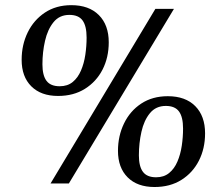

<svg xmlns="http://www.w3.org/2000/svg" viewBox="-20 -728 869 762"><path d="M210.4 -347.2Q142.6 -347.2 104.2 -385.5Q65.9 -423.8 65.9 -490.7Q65.9 -549.8 89.8 -599.1Q113.8 -648.4 158.2 -678Q202.6 -707.5 263.2 -707.5Q333 -707.5 372.3 -668.2Q411.6 -628.9 411.6 -560.1Q411.6 -500 387 -451.9Q362.3 -403.8 317.1 -375.5Q272 -347.2 210.4 -347.2ZM216.8 -385.7Q248 -385.7 268.6 -402.6Q289.1 -419.4 301.3 -447.8Q313.5 -476.1 318.6 -510.5Q323.7 -544.9 323.7 -579.1Q323.7 -625 307.6 -647Q291.5 -668.9 255.4 -668.9Q215.8 -668.9 192.4 -639.9Q168.9 -610.8 158.7 -565.9Q148.4 -521 148.4 -472.7Q148.4 -428.7 164.6 -407.2Q180.7 -385.7 216.8 -385.7ZM180.7 0 596.7 -692.9H670.4L253.4 0ZM593.3 14.2Q524.9 14.2 486.6 -24.2Q448.2 -62.5 448.2 -129.4Q448.2 -188.5 472.2 -238Q496.1 -287.6 540.5 -316.9Q585 -346.2 646 -346.2Q715.8 -346.2 754.9 -306.9Q793.9 -267.6 793.9 -198.7Q793.9 -138.7 769.5 -90.6Q745.1 -42.5 700.2 -14.2Q655.3 14.2 593.3 14.2ZM599.6 -24.4Q630.4 -24.4 651.1 -41.3Q671.9 -58.1 684.1 -86.7Q696.3 -115.2 701.4 -149.4Q706.5 -183.6 706.5 -217.8Q706.5 -263.7 690.4 -285.6Q674.3 -307.6 638.2 -307.6Q598.6 -307.6 575 -278.8Q551.3 -250 541.3 -204.8Q531.2 -159.7 531.2 -111.3Q531.2 -67.4 547.4 -45.9Q563.5 -24.4 599.6 -24.4Z"/></svg>

Font: Gelasio Medium
Style: Italic
Weight: 500
Italic angle: -8.5°
Designer: Eben Sorkin
Foundry: Eben Sorkin
Version: Version 1.008